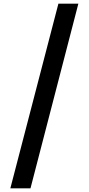

<svg xmlns="http://www.w3.org/2000/svg" viewBox="-20 -853 481 1039"><path d="M296 -833 36 166H145L404 -833Z"/></svg>

Font: Noto Sans Devanagari UI SemiCondensed SemiBold
Style: Regular
Weight: 600
Width: 4
Designer: Jelle Bosma - Monotype Design Team
Foundry: Monotype Imaging Inc.
Version: Version 2.004